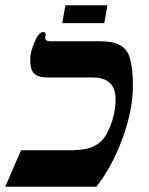

<svg xmlns="http://www.w3.org/2000/svg" viewBox="-61 -711 569 731"><path d="M225 -139V-140Q313 -140 346 -203Q379 -266 379 -334Q379 -416 291 -416H121Q84 -416 69 -431Q54 -446 54 -485Q54 -513 71 -552Q87 -589 103 -589Q113 -589 113 -580L111 -567Q111 -554 130 -554H318Q369 -554 396 -539Q424 -524 434 -488Q445 -450 445 -386Q445 -292 406 -186Q367 -78 306 0H-41L19 -139ZM188 -691H348L336 -623H176Z"/></svg>

Font: Libra Serif Modern
Style: Bold Italic
Weight: 700
Italic angle: -12°
Designer: Stefan Peev, Context Ltd
Foundry: Stefan Peev, Context Ltd
Version: Version 1.000